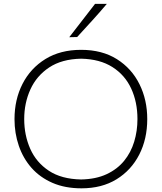

<svg xmlns="http://www.w3.org/2000/svg" viewBox="-20 -990 858 1019"><path d="M412.5 9.5Q325 9.5 258.5 -19.5Q192 -48.5 147.2 -99.2Q102.5 -150 79.8 -216.5Q57 -283 57 -357.5Q57 -461.5 99.5 -544.8Q142 -628 221.2 -676.8Q300.5 -725.5 410.5 -725.5Q522 -725.5 600.5 -676Q679 -626.5 720.2 -543.2Q761.5 -460 761.5 -358Q761.5 -252.5 719 -169.5Q676.5 -86.5 598.5 -38.5Q520.5 9.5 412.5 9.5ZM410.5 -37.5Q489 -39 545.8 -65.5Q602.5 -92 638.8 -136.5Q675 -181 692.2 -238Q709.5 -295 709.5 -358Q709.5 -448.5 676.2 -520.2Q643 -592 576.5 -634.2Q510 -676.5 410.5 -678.5Q308 -676.5 241 -632Q174 -587.5 141.2 -515.2Q108.5 -443 108.5 -358Q108.5 -272.5 140.5 -200.2Q172.5 -128 239.2 -83.8Q306 -39.5 410.5 -37.5ZM347.5 -792.5Q382 -837 416.2 -881.2Q450.5 -925.5 484.5 -969.5H547Q510.5 -926 470.2 -881.8Q430 -837.5 389.5 -793.5Z"/></svg>

Font: Commissioner Loud ExtraLight
Style: Regular
Weight: 200
Designer: Kostas Bartsokas
Foundry: Kostas Bartsokas
Version: Version 1.000; ttfautohint (v1.8.3)